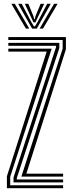

<svg xmlns="http://www.w3.org/2000/svg" viewBox="-20 -996 386 1016"><path d="M93 -61.5 311.5 -738.2V-784.5H24V-800H328.8V-735.2L119.5 -77H314V-61.5ZM16.5 0V-63.2L227 -723H24V-738.5H253.5L34 -60.5V-15.5H314V0ZM51.5 -30.8V-57L276.5 -746.5V-753.8H24V-769.2H294V-741.8L68.8 -53.2V-46.2H314V-30.8ZM40 -976H58.2L135 -844.5H117.2ZM75.8 -976H94.8L144.8 -881.2L159.8 -856.2H164.8L179.8 -881.2L229.8 -976H248.8L174.5 -844.5H150ZM111.2 -976H130L156.8 -910.5L160.8 -894.5H163.8L167.8 -910.5L195 -976H214L177.8 -899.8L167.5 -877.5H157.2L146.8 -899.8ZM266.2 -976H284.8L207.5 -844.5H189.5Z"/></svg>

Font: Big Shoulders Inline Display Thin SemiBold
Style: Regular
Weight: 600
Version: Version 2.002